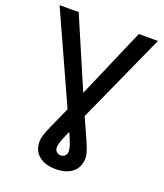

<svg xmlns="http://www.w3.org/2000/svg" viewBox="-167 -839 998 1165"><g transform="rotate(20 332.0 -256.5)"><path d="M14.2 -727.5H137.7L373 -179.2Q405.8 -105.5 429.4 -54Q453.1 -2.4 466.3 32.7Q479.5 67.9 479.5 91.8Q479.5 130.4 461.7 158.2Q443.8 186 410.9 200.9Q377.9 215.8 331.5 215.8Q263.2 215.8 222.9 183.1Q182.6 150.4 182.6 90.8Q182.6 76.7 186.8 60.5Q190.9 44.4 199 23.7Q207 2.9 219.5 -25.1Q231.9 -53.2 249.3 -91.1Q266.6 -128.9 289.1 -179.2L525.9 -727.5H649.4L348.6 -61Q331.5 -22.9 319.3 4.9Q307.1 32.7 300.3 53Q293.5 73.2 293.5 88.4Q293.5 105 304 116Q314.5 127 331.5 127Q349.1 127 359.6 115.7Q370.1 104.5 370.1 88.4Q370.1 72.8 363.8 52.7Q357.4 32.7 345.5 4.6Q333.5 -23.4 316.4 -61Z"/></g></svg>

Font: Inter 17pt Medium
Style: Regular
Weight: 500
Version: Version 4.001;git-66647c0bb